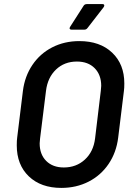

<svg xmlns="http://www.w3.org/2000/svg" viewBox="-20 -909 643 939"><path d="M62 -198Q62 -223 64 -236L92 -464Q101 -536 138.5 -591.5Q176 -647 235.5 -677.5Q295 -708 368 -708Q469 -708 528.5 -651.5Q588 -595 588 -501Q588 -477 586 -464L558 -236Q549 -163 511 -107Q473 -51 413 -20.5Q353 10 280 10Q180 10 121 -46.5Q62 -103 62 -198ZM445 -232 473 -465Q475 -481 475 -489Q475 -543 443 -575.5Q411 -608 356 -608Q295 -608 254 -569Q213 -530 205 -465L176 -232Q174 -216 174 -208Q174 -154 206 -122Q238 -90 292 -90Q353 -90 395 -128.5Q437 -167 445 -232ZM323 -778 389 -881Q394 -889 405 -889H481Q490 -889 490 -882Q490 -879 487 -874L408 -772Q402 -764 393 -764H329Q323 -764 321 -768Q319 -772 323 -778Z"/></svg>

Font: Barlow SemiBold
Style: Italic
Weight: 600
Italic angle: -7°
Designer: Jeremy Tribby
Foundry: Tribby Type
Version: Version 1.408